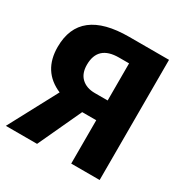

<svg xmlns="http://www.w3.org/2000/svg" viewBox="-160 -826 928 959"><g transform="rotate(30 304.0 -346.5)"><path d="M313 -693H543V0H379V-250H298L182 0H2L151 -279Q29 -331 29 -471Q29 -693 313 -693ZM305 -364H379V-578H321Q200 -578 200 -467Q200 -417 228.5 -390.5Q257 -364 305 -364Z"/></g></svg>

Font: FiraGO
Style: Bold
Weight: 700
Designer: bBox Type
Foundry: bBox Type GmbH
Version: Version 1.001;PS 001.001;hotconv 1.0.88;makeotf.lib2.5.64775